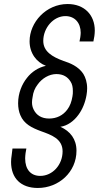

<svg xmlns="http://www.w3.org/2000/svg" viewBox="-20 -727 491 954"><path d="M168 207C272 207 360 128 360 22C360 -36 329 -75 280 -97C315 -102 347 -125 370 -157C390 -184 404 -219 410 -255C412 -267 413 -278 413 -288C413 -318 405 -342 394 -360C369 -398 327 -414 296 -424C238 -445 195 -472 195 -524C195 -588 245 -647 305 -647C351 -647 381 -614 381 -564C381 -557 380 -550 379 -542L375 -521H444L449 -548C450 -557 451 -566 451 -575C451 -653 399 -707 316 -707C209 -707 127 -616 127 -522C127 -463 161 -418 208 -400C171 -392 137 -370 114 -340C89 -309 70 -264 70 -214C70 -192 74 -171 81 -155C99 -111 138 -92 184 -75C234 -57 291 -38 291 25C291 92 241 147 180 147C133 147 105 115 105 60C105 52 106 43 107 34L111 11H42L38 44C36 56 35 67 35 78C35 158 83 207 168 207ZM224 -138C187 -138 161 -154 147 -183C142 -193 139 -205 139 -218C139 -226 140 -235 142 -245C145 -269 153 -289 167 -307C188 -337 224 -359 260 -359C295 -359 317 -344 331 -321C339 -309 342 -293 342 -275C342 -266 342 -257 340 -248C336 -223 328 -200 314 -182C293 -154 262 -138 224 -138Z"/></svg>

Font: Arthouse Owned
Style: Italic
Weight: 400
Italic angle: -10°
Designer: Jeremy Tribby
Foundry: Tribby Type
Version: Version 1.000;PS 001.000;hotconv 1.0.88;makeotf.lib2.5.64775